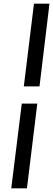

<svg xmlns="http://www.w3.org/2000/svg" viewBox="-20 -770 288 1040"><path d="M109 -302H194L248 -750H164ZM98 -209 41 250H126L182 -209Z"/></svg>

Font: Falling Sky
Style: ExtObl
Weight: 400
Designer: Paul D. Hunt
Foundry: Adobe Systems Incorporated
Version: Version 1.02